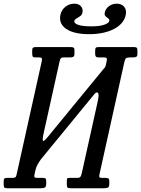

<svg xmlns="http://www.w3.org/2000/svg" viewBox="-58 -1000 750 1020"><path d="M561.5 -980.5Q588 -980.5 601.8 -963.8Q615.5 -947 610 -920.5Q600 -873.5 547.2 -846Q494.5 -818.5 415 -818.5Q335 -818.5 294 -846.2Q253 -874 263 -921.5Q268.5 -947.5 289.5 -964Q310.5 -980.5 337 -980.5Q359.5 -980.5 371.8 -967Q384 -953.5 380 -933Q377.5 -921 367.8 -914Q358 -907 348.5 -901.8Q339 -896.5 337 -888.5Q334.5 -876 357.5 -868Q380.5 -860 428 -860Q471 -860 495.5 -868.5Q520 -877 522.5 -888.5Q524.5 -897 517 -902Q509.5 -907 502.8 -913.8Q496 -920.5 498.5 -933Q502.5 -953.5 520.8 -967Q539 -980.5 561.5 -980.5ZM507.5 -669Q511 -685 509.2 -690Q507.5 -695 491.5 -695H465Q454.5 -695 451 -700Q447.5 -705 447.5 -714.5V-729Q447.5 -742.5 451 -746.2Q454.5 -750 467.5 -750H651.5Q663.5 -750 667.8 -747Q672 -744 672 -731V-712Q672 -701.5 666 -698.2Q660 -695 648.5 -695H635.5Q619 -695 613 -691.8Q607 -688.5 603 -672L470 -72Q468 -61.5 470.8 -58.2Q473.5 -55 484.5 -55H501.5Q511.5 -55 517 -52.5Q522.5 -50 522.5 -39V-22Q522.5 -6.5 514.8 -3.2Q507 0 492.5 0H317Q303.5 0 300.2 -4Q297 -8 297 -22V-37Q297 -47.5 298.8 -51.2Q300.5 -55 310.5 -55H350Q364.5 -55 369 -60.5Q373.5 -66 376.5 -80L461.5 -463Q470 -501.5 461.5 -507.5Q453 -513.5 440 -496L160.5 -155Q152 -144 143 -128.5Q134 -113 130 -95L125.5 -75Q123 -63.5 125.2 -59.2Q127.5 -55 140 -55H169.5Q179.5 -55 183.5 -52Q187.5 -49 187.5 -38V-25Q187.5 -8 180.5 -4Q173.5 0 157 0H-18Q-30.5 0 -34.5 -3.5Q-38.5 -7 -38.5 -20V-34Q-38.5 -47.5 -35 -51.2Q-31.5 -55 -18.5 -55H5.5Q17.5 -55 22.5 -57.5Q27.5 -60 30 -72L164 -675.5Q166.5 -687.5 163.2 -691.2Q160 -695 148.5 -695H130.5Q118 -695 115.5 -700Q113 -705 113 -718V-731Q113 -743 117.2 -746.5Q121.5 -750 132.5 -750H316.5Q326.5 -750 332 -747.5Q337.5 -745 337.5 -734V-714Q337.5 -702 331.8 -698.5Q326 -695 314.5 -695H282.5Q270 -695 265.8 -691Q261.5 -687 258.5 -673.5L174.5 -295Q165.5 -255.5 170.8 -251.8Q176 -248 194.5 -271L490 -631Q495.5 -637.5 498.8 -641.2Q502 -645 504.5 -656Z"/></svg>

Font: Besley* Condensed
Style: Italic
Weight: 400
Width: 3
Italic angle: -13°
Designer: Owen Earl
Foundry: indestructible type*
Version: Version 3.000; ttfautohint (v1.8.3)